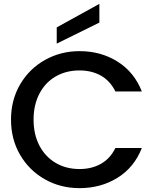

<svg xmlns="http://www.w3.org/2000/svg" viewBox="-20 -969 813 995"><path d="M392 -704Q503 -704 589.5 -649.5Q676 -595 715 -495H578Q551 -550 503 -577Q455 -604 392 -604Q323 -604 269 -573Q215 -542 184.5 -484Q154 -426 154 -349Q154 -272 184.5 -214Q215 -156 269 -124.5Q323 -93 392 -93Q455 -93 503 -120Q551 -147 578 -202H715Q676 -102 589.5 -48Q503 6 392 6Q294 6 213 -39.5Q132 -85 84.5 -166Q37 -247 37 -349Q37 -451 84.5 -532Q132 -613 213.5 -658.5Q295 -704 392 -704ZM495 -852 274 -743V-827L495 -949Z"/></svg>

Font: Poppins-Tabular Medium
Style: Regular
Weight: 500
Designer: Ninad Kale (Devanagari), Jonny Pinhorn (Latin)
Foundry: Indian Type Foundry
Version: Version 4.004